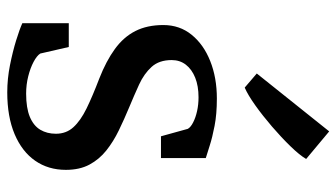

<svg xmlns="http://www.w3.org/2000/svg" viewBox="-219 -697 927 529"><g transform="rotate(90 244.5 -432.5)"><path d="M234.5 11Q197 11 159.5 3.5Q122 -4 91.2 -13.5Q60.5 -23 44 -30.5V-158.5H109.5L127.5 -80Q133.5 -70.5 150.5 -61.5Q167.5 -52.5 190.2 -46.8Q213 -41 238 -41Q277.5 -41 302 -51.2Q326.5 -61.5 337.5 -80Q348.5 -98.5 348.5 -123Q348.5 -151.5 330.5 -171.2Q312.5 -191 278.8 -207.5Q245 -224 196.5 -242.5Q148 -261.5 115 -285.5Q82 -309.5 65.5 -342Q49 -374.5 49 -419Q49 -464 75.8 -497Q102.5 -530 148.2 -548.2Q194 -566.5 251.5 -566.5Q294.5 -566.5 326.8 -560.2Q359 -554 381.2 -546.8Q403.5 -539.5 415.5 -536V-412.5H355.5L335 -486.5Q330.5 -494.5 317.2 -501.2Q304 -508 286 -512Q268 -516 248 -516Q217 -516 194 -506.8Q171 -497.5 158.2 -481Q145.5 -464.5 145.5 -442Q145.5 -407.5 164.2 -386.8Q183 -366 213 -352.2Q243 -338.5 275.5 -325Q308 -311.5 339 -296.5Q370 -281.5 394.5 -262Q419 -242.5 433.5 -215.5Q448 -188.5 448 -150.5Q448 -102 422.8 -65.8Q397.5 -29.5 349.5 -9.2Q301.5 11 234.5 11ZM221 -643.5 182.5 -676.5 342 -876 418 -812.5Q407.5 -794.5 383.2 -769.5Q359 -744.5 328.8 -718.5Q298.5 -692.5 270 -672.2Q241.5 -652 222 -643.5Z"/></g></svg>

Font: Merriweather 20pt
Style: Regular
Weight: 400
Version: Version 2.100